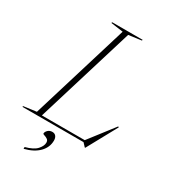

<svg xmlns="http://www.w3.org/2000/svg" viewBox="-263 -830 1040 1162"><g transform="rotate(30 257.0 -249.0)"><path d="M293.5 -697 85 -14H384.5L518.5 -187.5L524 -184L410 24.5H407L384 0H-43L-41.5 -6L48 -18L255 -697L169.5 -709L171.5 -715H384.5L382.5 -709ZM148 76Q148 64 160 52.2Q172 40.5 190.5 40.5Q206.5 40.5 215.5 51.5Q224.5 62.5 224.5 81.5Q224.5 128.5 189.8 164.2Q155 200 90 216.5V204Q146 189 168.5 163.8Q191 138.5 191 115.5Q191 100 180.2 93Q169.5 86 158.8 83Q148 80 148 76Z"/></g></svg>

Font: Newsreader Display ExtraLight
Style: Italic
Weight: 275
Italic angle: -17°
Designer: Hugues Gentile
Foundry: Production Type
Version: Version 1.002